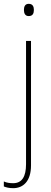

<svg xmlns="http://www.w3.org/2000/svg" viewBox="-52 -742 268 1003"><path d="M73 -690C73 -673 79 -658 98 -658C119 -658 125 -672 125 -690C125 -706 120 -722 98 -722C78 -722 73 -706 73 -690ZM17 241C68 241 110 206 110 122V-528H84V116C84 180 63 215 17 215C0 215 -17 213 -32 206V232C-20 237 -4 241 17 241Z"/></svg>

Font: Noto Sans Hebrew SemiCondensed Thin
Style: Regular
Weight: 100
Width: 4
Designer: Monotype Design Team
Foundry: Monotype Imaging Inc.
Version: Version 2.004